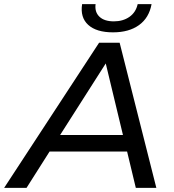

<svg xmlns="http://www.w3.org/2000/svg" viewBox="-61 -906 839 926"><path d="M-41 0 417 -700H516L693 0H594L552 -175H178L67 0ZM229 -255H532L449 -600ZM484 -750Q404 -750 364.5 -786Q325 -822 335 -886H400Q395 -848 418.5 -825.5Q442 -803 488 -803Q532 -803 563 -824.5Q594 -846 603 -886H670Q658 -820 609.5 -785Q561 -750 484 -750Z"/></svg>

Font: Montserrat Medium
Style: Italic
Weight: 500
Italic angle: -11.3°
Designer: Julieta Ulanovsky
Foundry: Julieta Ulanovsky
Version: Version 9.000; ttfautohint (v1.8.4.7-5d5b)